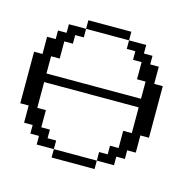

<svg xmlns="http://www.w3.org/2000/svg" viewBox="-68 -458 527 527"><g transform="rotate(15 195.0 -195.0)"><path d="M121.6 0V-23.9H243.7V0ZM72.8 -23.9V-48.3H48.3V-72.8H23.9V-121.6H0V-268.1H23.9V-316.9H48.3V-341.3H72.8V-365.7H121.6V-341.3H97.2V-316.9H72.8V-268.1H48.3V-219.2H316.9V-268.1H292.5V-316.9H268.1V-341.3H243.7V-365.7H292.5V-341.3H316.9V-316.9H341.3V-268.1H365.7V-121.6H341.3V-72.8H316.9V-48.3H292.5V-23.9H243.7V-48.3H268.1V-72.8H292.5V-121.6H316.9V-194.8H48.3V-121.6H72.8V-72.8H97.2V-48.3H121.6V-23.9ZM121.6 -365.7V-390.1H243.7V-365.7Z"/></g></svg>

Font: FS Mondwest Regular
Style: Regular
Weight: 400
Designer: NZWStudios2024
Foundry: https://fontstruct.com
Version: Version 1.0